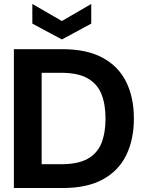

<svg xmlns="http://www.w3.org/2000/svg" viewBox="-20 -948 732 968"><path d="M50 0V-700H296Q418 -700 498 -656.5Q578 -613 616.5 -534.5Q655 -456 655 -350Q655 -245 616.5 -166Q578 -87 498.5 -43.5Q419 0 296 0ZM190 -120H288Q373 -120 422 -147.5Q471 -175 491.5 -226.5Q512 -278 512 -350Q512 -422 491.5 -473.5Q471 -525 422 -553Q373 -581 288 -581H190ZM292 -749 143 -829V-928L292 -842L440 -928V-829Z"/></svg>

Font: DM Sans 36pt ExtraBold
Style: Regular
Weight: 800
Designer: Colophon Foundry, Jonny Pinhorn
Foundry: Colophon Foundry
Version: Version 4.004;gftools[0.9.30]